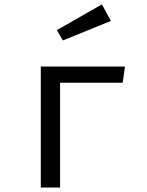

<svg xmlns="http://www.w3.org/2000/svg" viewBox="-20 -837 655 857"><path d="M248.2 0H162.1V-540H537.9L527.7 -467.7H248.2ZM434.9 -817.4 474.9 -743.6 260.5 -656.4 233.8 -702.6Z"/></svg>

Font: FiraCode Nerd Font Mono
Style: Regular
Weight: 400
Monospace: yes
Designer: Carrois Corporate, Edenspiekermann AG, Nikita Prokopov
Foundry: Carrois Corporate, Edenspiekermann AG, Nikita Prokopov
Version: Version 6.002;Nerd Fonts 3.4.0